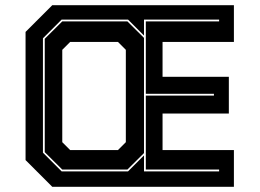

<svg xmlns="http://www.w3.org/2000/svg" viewBox="-20 -720 1001 740"><path d="M181.5 0 78.5 -103V-597L181.5 -700H881.5V-558.5H606.5V-424H862V-282.5H606.5V-141.5H881.5V0ZM220 -66.5 152.5 -133.5V-570.5L220 -637.5H471L535 -574V-130L471 -66.5ZM250.5 -141.5H434.5L465 -172V-528L434.5 -558.5H250.5L220 -528V-172ZM217.5 -59.5H473.5L535 -121V-59.5H824.5V-66.5H542V-351.5H804.5V-358.5H542V-637.5H824.5V-644.5H535V-583L473.5 -644.5H217.5L145.5 -572.5V-131.5Z"/></svg>

Font: Tourney Thin ExtraBold
Style: Regular
Weight: 800
Version: Version 1.015